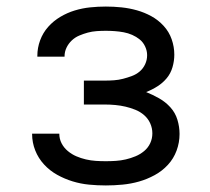

<svg xmlns="http://www.w3.org/2000/svg" viewBox="-20 -558 640 586"><path d="M303 8Q277 8 251.5 5.5Q226 3 201.5 -4.5Q177 -12 154.5 -24.5Q132 -37 114.5 -56Q97 -75 87.5 -99Q78 -123 78 -149Q78 -149 78 -149.5Q78 -150 78 -150H161Q161 -134 168 -120.5Q175 -107 187 -97Q199 -87 213 -81Q227 -75 242 -71.5Q257 -68 272 -67Q287 -66 303 -66Q318 -66 333.5 -67Q349 -68 364 -71.5Q379 -75 393.5 -81Q408 -87 420 -97Q432 -107 438.5 -121Q445 -135 445 -151Q445 -167 438.5 -181.5Q432 -196 420 -206.5Q408 -217 393 -223Q378 -229 363 -232.5Q348 -236 332 -237.5Q316 -239 300 -239H236V-312H300Q314 -312 328 -313Q342 -314 355.5 -317.5Q369 -321 382.5 -326Q396 -331 406.5 -340Q417 -349 423 -362Q429 -375 429 -389V-390Q429 -403 423 -416Q417 -429 406.5 -437.5Q396 -446 383.5 -451.5Q371 -457 357.5 -459.5Q344 -462 330 -463Q316 -464 303 -464Q289 -464 275 -463Q261 -462 248 -458.5Q235 -455 222 -449.5Q209 -444 199 -434.5Q189 -425 183 -412.5Q177 -400 177 -386Q177 -386 177 -385.5Q177 -385 177 -385H94Q94 -385 94 -386Q94 -387 94 -388Q94 -412 102.5 -435Q111 -458 127 -476Q143 -494 164 -506.5Q185 -519 208 -526Q231 -533 255 -535.5Q279 -538 303 -538Q327 -538 351 -535.5Q375 -533 398 -526.5Q421 -520 442 -508.5Q463 -497 479.5 -479Q496 -461 504 -438Q512 -415 512 -391Q512 -372 506.5 -353Q501 -334 489 -319.5Q477 -305 460.5 -294.5Q444 -284 426 -277Q446 -269 465.5 -258Q485 -247 500 -230.5Q515 -214 521.5 -192.5Q528 -171 528 -149Q528 -123 519 -98.5Q510 -74 492.5 -55Q475 -36 452 -23.5Q429 -11 404.5 -4Q380 3 354 5.5Q328 8 303 8Z"/></svg>

Font: Iosevka Curly Extended
Style: Regular
Weight: 400
Width: 7
Monospace: yes
Designer: Belleve Invis
Foundry: Belleve Invis
Version: Version 11.1.0; ttfautohint (v1.8.3)